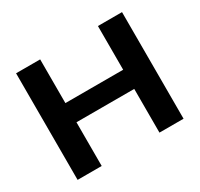

<svg xmlns="http://www.w3.org/2000/svg" viewBox="-113 -640 811 780"><g transform="rotate(-30 292.5 -250.0)"><path d="M44 0H157V-205H428V0H541V-500H428V-295H157V-500H44Z"/></g></svg>

Font: LT Wave Medium
Style: Regular
Weight: 500
Designer: Daniel Lyons
Version: Version 2.5 (Glyphs App)